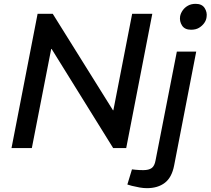

<svg xmlns="http://www.w3.org/2000/svg" viewBox="-20 -772 1098 1001"><path d="M40 0 176 -700H255L569 -197H571L669 -700H774L638 0H570L249 -517H247L146 0ZM644 190 668 111 686 113Q696 114 707 114.5Q718 115 727 115Q756 115 771 104Q786 93 791 64L902 -503H1003L888 90Q876 153 839.5 181Q803 209 746 209Q728 209 708 205.5Q688 202 668 197ZM976 -617Q943 -617 929 -639Q915 -661 919 -687Q922 -703 932.5 -718Q943 -733 960 -742.5Q977 -752 1000 -752Q1033 -752 1047 -730Q1061 -708 1057 -683Q1055 -666 1044.5 -651.5Q1034 -637 1017.5 -627Q1001 -617 976 -617Z"/></svg>

Font: REM
Style: Italic
Weight: 400
Italic angle: -11°
Designer: Octavio Pardo
Foundry: Ashler Design
Version: Version 1.005;gftools[0.9.28]